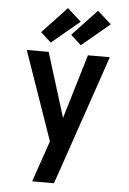

<svg xmlns="http://www.w3.org/2000/svg" viewBox="-64 -1036 727 1082"><g transform="rotate(5 300.0 -495.0)"><path d="M160 0Q174 -42 188.5 -84Q203 -126 218 -169L240 -233L65 -735H189L302 -371L411 -735H535L330 -136L283 0ZM366 -788 307 -842 446 -990 524 -920ZM196 -788 137 -842 276 -990 354 -920Z"/></g></svg>

Font: Zed Sans Extended
Style: Bold
Weight: 700
Width: 7
Designer: Belleve Invis
Foundry: Belleve Invis
Version: Version 1.0.0; ttfautohint (v1.8.4)